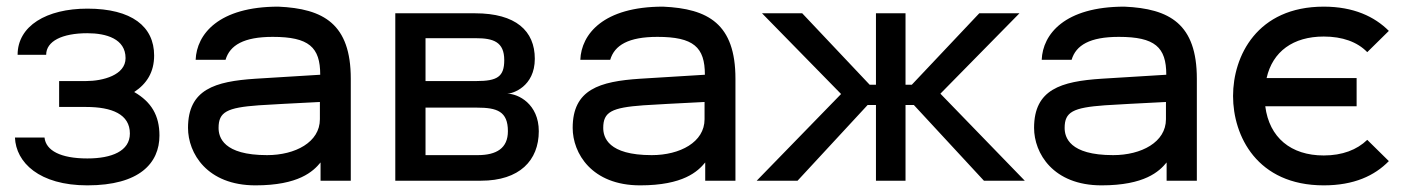

<svg xmlns="http://www.w3.org/2000/svg" viewBox="-20 -544 4249 578"><path d="M243 14C400 14 460 -53 460 -136C460 -196 436 -237 384 -267C422 -292 444 -327 444 -377C444 -464 377 -518 243 -518C120 -518 33 -466 33 -379H119C119 -420 167 -444 243 -444C300 -444 358 -427 358 -369C358 -318 290 -300 239 -300H158V-222H239C317 -222 371 -200 371 -142C371 -89 316 -67 243 -67C162 -67 118 -91 114 -130H25C28 -55 98 14 243 14Z M749 14C879 14 923 -28 945 -55V0H1036V-307C1036 -472 954 -518 818 -524C638 -524 572 -441 569 -364H659C672 -408 714 -433 801 -433C910 -433 944 -402 944 -319L749 -307C627 -299 546 -275 546 -159C546 -83 603 14 749 14ZM784 -77C652 -77 638 -131 638 -159C638 -207 663 -220 759 -227C777 -228 874 -234 943 -237V-185C943 -116 869 -77 784 -77Z M1428 0C1544 0 1602 -61 1602 -149C1602 -231 1540 -262 1507 -262C1523 -262 1590 -283 1590 -367C1590 -451 1533 -504 1410 -504H1170V0ZM1261 -429H1413C1465 -429 1498 -418 1498 -363C1498 -313 1477 -300 1414 -300H1261ZM1261 -220H1416C1476 -220 1509 -209 1509 -149C1509 -98 1475 -77 1418 -77H1261Z M1907 14C2037 14 2081 -28 2103 -55V0H2194V-307C2194 -472 2112 -518 1976 -524C1796 -524 1730 -441 1727 -364H1817C1830 -408 1872 -433 1959 -433C2068 -433 2102 -402 2102 -319L1907 -307C1785 -299 1704 -275 1704 -159C1704 -83 1761 14 1907 14ZM1942 -77C1810 -77 1796 -131 1796 -159C1796 -207 1821 -220 1917 -227C1935 -228 2032 -234 2101 -237V-185C2101 -116 2027 -77 1942 -77Z M3065 0 2811 -262 3049 -504H2928L2725 -289H2706V-504H2617V-289H2598L2395 -504H2274L2512 -261L2258 0H2381L2592 -228H2617V0H2706V-228H2731L2942 0Z M3296 14C3426 14 3470 -28 3492 -55V0H3583V-307C3583 -472 3501 -518 3365 -524C3185 -524 3119 -441 3116 -364H3206C3219 -408 3261 -433 3348 -433C3457 -433 3491 -402 3491 -319L3296 -307C3174 -299 3093 -275 3093 -159C3093 -83 3150 14 3296 14ZM3331 -77C3199 -77 3185 -131 3185 -159C3185 -207 3210 -220 3306 -227C3324 -228 3421 -234 3490 -237V-185C3490 -116 3416 -77 3331 -77Z M3965 -76C3866 -76 3801 -130 3789 -224H4064V-309H3793C3811 -389 3873 -434 3965 -434C4021 -434 4066 -418 4096 -387L4161 -451C4118 -494 4055 -524 3965 -524C3764 -524 3692 -375 3692 -255C3692 -135 3764 14 3965 14C4056 14 4118 -15 4161 -59L4096 -123C4065 -93 4021 -76 3965 -76Z"/></svg>

Font: Hibana SubMedium
Style: Regular
Weight: 500
Width: 6
Designer: pygmalion
Foundry: ybstudio
Version: Version 0.930;hotconv 1.0.109;makeotfexe 2.5.65596